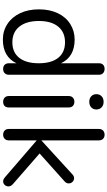

<svg xmlns="http://www.w3.org/2000/svg" viewBox="278 -1028 757 1353"><g transform="rotate(90 656.5 -351.5)"><path d="M387.5 -108.6Q425.8 -157.2 425.8 -246.1Q425.8 -335 387.5 -383.1Q349.1 -431.2 278.1 -431.2Q207 -431.2 167.5 -383.1Q127.9 -335 127.9 -247.1Q127.9 -159.2 167.5 -109.6Q207 -60.1 278.1 -60.1Q349.1 -60.1 387.5 -108.6ZM425.8 -88.9Q379.9 6.8 258.8 6.8Q198.2 6.8 149.2 -25.1Q100.1 -57.1 73 -114.5Q45.9 -171.9 45.9 -247.6Q45.9 -323.2 73 -380.1Q100.1 -437 149.2 -468Q198.2 -499 258.8 -499Q380.4 -499 425.8 -402.8V-670.9Q425.8 -689 436.3 -699.5Q446.8 -710 465.8 -710Q484.9 -710 495.8 -699Q506.8 -688 506.8 -670.9V-35.2Q506.8 -17.1 495.8 -6.1Q484.9 4.9 465.8 4.9Q446.8 4.9 436.3 -6.1Q425.8 -17.1 425.8 -35.2Z M656.7 -35.2V-457Q656.7 -476.1 668.2 -486.6Q679.7 -497.1 697.5 -497.1Q715.3 -497.1 726.3 -486.6Q737.3 -476.1 737.3 -457V-35.2Q737.3 -15.1 726.3 -5.1Q715.3 4.9 697.5 4.9Q679.7 4.9 668.2 -5.6Q656.7 -16.1 656.7 -35.2ZM658.4 -616Q643.6 -629.9 643.6 -652.3Q643.6 -674.8 658.4 -689Q673.3 -703.1 697.5 -703.1Q721.7 -703.1 736.6 -689Q751.5 -674.8 751.5 -652.3Q751.5 -629.9 736.6 -616Q721.7 -602.1 697.5 -602.1Q673.3 -602.1 658.4 -616Z M1230.5 -6.8 969.2 -231.9V-35.2Q969.2 -16.1 957.8 -5.6Q946.3 4.9 929 4.9Q911.6 4.9 900.1 -5.6Q888.7 -16.1 888.7 -35.2V-669.9Q888.7 -689 900.1 -699.5Q911.6 -710 929.2 -710Q946.8 -710 958 -699.5Q969.2 -689 969.2 -669.9V-264.2L1208.5 -482.9Q1220.7 -495.1 1235.6 -495.1Q1250.5 -495.1 1261.5 -484.1Q1272.5 -473.1 1272.5 -457Q1272.5 -440.9 1258.3 -428.2L1061.5 -252L1277.3 -64Q1293.5 -49.3 1293.5 -33.2Q1293.5 -17.1 1283 -6.1Q1272.5 4.9 1258.3 4.9Q1244.1 4.9 1230.5 -6.8Z"/></g></svg>

Font: Nunito-Regular
Style: Regular
Weight: 400
Designer: Vernon Adams
Foundry: newtypography
Version: Version 3.000